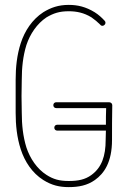

<svg xmlns="http://www.w3.org/2000/svg" viewBox="-20 -768 520 785"><path d="M354 -697C367 -688 379 -678 390 -667C394 -661 402 -661 407 -666C412 -670 413 -678 408 -683C396 -696 383 -708 367 -718C331 -740 298 -748 261 -748C219 -748 188 -737 157 -718C111 -688 81 -641 65 -592C49 -543 44 -492 44 -442C44 -419 44 -397 44 -375C44 -353 44 -331 44 -307C44 -257 49 -206 65 -157C81 -108 111 -61 157 -32C192 -10 224 -3 261 -3C302 -3 337 -10 368 -32C406 -59 438 -105 438 -196C438 -245 438 -288 439 -338C439 -345 433 -350 426 -350H210C203 -350 198 -345 198 -338C198 -331 203 -326 210 -326H414C413 -302 413 -280 413 -258H214C207 -258 202 -253 202 -246C202 -239 207 -234 214 -234H413C413 -221 412 -209 412 -196C412 -130 396 -83 353 -52C328 -34 300 -28 261 -28C223 -28 198 -35 170 -53C131 -78 103 -120 88 -165C74 -210 69 -258 69 -307C69 -331 68 -353 68 -375C68 -397 69 -418 69 -442C69 -491 74 -539 88 -584C103 -629 131 -671 170 -697C199 -714 223 -722 261 -722C293 -722 323 -716 354 -697Z"/></svg>

Font: LS
Style: LightAlt
Weight: 250
Designer: BSozoo
Foundry: BSozoo
Version: Version 001.000